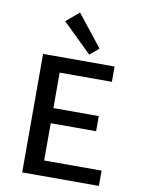

<svg xmlns="http://www.w3.org/2000/svg" viewBox="-98 -983 780 1050"><g transform="rotate(10 291.5 -458.0)"><path d="M349 -698 188 -855 260 -916 399 -740ZM526 -85V0H100V-658H497V-573H207V-376H459V-292H207V-85Z"/></g></svg>

Font: Ysabeau SC Semibold
Style: Regular
Weight: 600
Designer: Christian Thalmann (Catharsis Fonts)
Version: Version 0.003